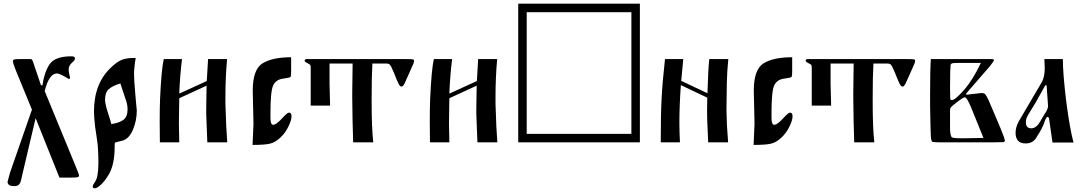

<svg xmlns="http://www.w3.org/2000/svg" viewBox="-20 -771 5865 1040"><path d="M153 -177Q138 -213 108.5 -285.5Q79 -358 64 -394Q50 -431 50 -437Q50 -446 56 -448.5Q62 -451 87 -451H145Q151 -451 154 -447Q157 -443 162 -427Q171 -401 202 -309H210Q219 -377 248 -422Q277 -466 367 -466Q386 -466 386 -455Q386 -446 377 -438Q356 -420 353 -405Q352 -400 352 -394Q352 -386 354 -376Q356 -366 357 -360L359 -354Q360 -343 353 -343L348 -346Q342 -350 334.5 -354Q327 -358 318.5 -362.5Q310 -367 302 -370Q294 -373 290 -373H288Q246 -373 222 -278L392 135Q393 137 400.5 156Q408 175 408 180Q408 187 400 189Q392 191 362 191H302L173 -131Q150 -32 99 183Q98 187 96.5 194.5Q95 202 94 205Q93 208 91.5 213.5Q90 219 88.5 221Q87 223 84.5 226.5Q82 230 79.5 231.5Q77 233 73.5 234.5Q70 236 65.5 236.5Q61 237 55 237Q21 237 21 213Q21 210 35 162Z M715 -457Q706 -405 706 -367Q706 -340 713 -260Q715 -236 717 -214Q719 -192 720 -183L721 -174Q721 -116 699 -66Q677 -16 639 -8Q603 0 602 3Q601 6 601 27Q601 126 565 181Q545 213 525 231Q505 249 493 249Q482 249 482 238Q482 233 494 215Q513 190 513 112Q513 77 511.5 49.5Q510 22 509 11.5Q508 1 502.5 -35.5Q497 -72 495 -86Q489 -140 489 -167Q489 -321 584 -408Q617 -439 642.5 -448Q668 -457 703 -457ZM658 -240 632 -319Q589 -306 569 -288Q549 -270 549 -231Q549 -208 564.5 -160.5Q580 -113 583 -99Q626 -105 648.5 -122Q671 -139 671 -179Q671 -208 658 -240Z M951 -239Q951 -230 950 -172Q949 -114 949 -104L951 0H846Q845 -52 845 -113Q845 -187 847 -235Q854 -394 867 -451H966Q955 -365 951 -264L1100 -332Q1100 -342 1103.5 -390.5Q1107 -439 1107 -451H1210Q1201 -352 1201 -244Q1201 -224 1201 -208Q1205 -70 1211 0H1103Q1098 -110 1097 -154Q1097 -167 1097 -182Q1097 -207 1099 -307Z M1348 14Q1348 4 1350.5 -43.5Q1353 -91 1353 -101L1349 -280Q1349 -395 1402 -428Q1456 -461 1557 -461V-384Q1557 -360 1554 -355Q1552 -350 1513 -345Q1475 -340 1460 -309Q1445 -278 1445 -159Q1445 -159 1445 -132Q1445 -95 1460 -95Q1476 -95 1507 -129Q1536 -161 1545 -161Q1559 -161 1559 -141Q1559 -120 1542 -85Q1525 -50 1498 -25Q1470 1 1441 7.5Q1412 14 1348 14Z M1765 -319Q1765 -310 1766.5 -258Q1768 -206 1768 -199H1663V-406Q1663 -417 1659 -421Q1657 -423 1649.5 -426.5Q1642 -430 1636 -434Q1630 -438 1630 -442Q1630 -451 1643 -451H2176Q2210 -451 2216.5 -449.5Q2223 -448 2223 -440Q2223 -432 2205 -394L2172 -320Q2163 -302 2155 -302Q2147 -302 2139.5 -316Q2132 -330 2115 -374Q2098 -415 2092 -420Q2086 -427 2071 -427H1997Q1993 -356 1993 -227Q1993 -74 2002 0H1893Q1889 -113 1888 -240Q1888 -255 1888 -273L1890 -427H1765Z M2414 -239Q2414 -230 2413 -172Q2412 -114 2412 -104L2414 0H2309Q2308 -52 2308 -113Q2308 -187 2310 -235Q2317 -394 2330 -451H2429Q2418 -365 2414 -264L2563 -332Q2563 -342 2566.5 -390.5Q2570 -439 2570 -451H2673Q2664 -352 2664 -244Q2664 -224 2664 -208Q2668 -70 2674 0H2566Q2561 -110 2560 -154Q2560 -167 2560 -182Q2560 -207 2562 -307Z M2787 0V-751H3446V0ZM3400 -46V-705H2833V-46Z M3668 -310Q3660 -198 3660 -107Q3660 -60 3663 0H3559Q3559 -159 3564 -243Q3568 -323 3582 -451H3681Q3671 -349 3670 -333L3812 -266Q3816 -399 3822 -451H3925Q3918 -379 3917 -323Q3915 -221 3915 -174Q3916 -93 3924 0H3816Q3816 -17 3813 -68Q3810 -119 3810 -171Q3810 -204 3811 -242Z M4062 14Q4062 4 4064.5 -43.5Q4067 -91 4067 -101L4063 -280Q4063 -395 4116 -428Q4170 -461 4271 -461V-384Q4271 -360 4268 -355Q4266 -350 4227 -345Q4189 -340 4174 -309Q4159 -278 4159 -159Q4159 -159 4159 -132Q4159 -95 4174 -95Q4190 -95 4221 -129Q4250 -161 4259 -161Q4273 -161 4273 -141Q4273 -120 4256 -85Q4239 -50 4212 -25Q4184 1 4155 7.5Q4126 14 4062 14Z M4479 -319Q4479 -310 4480.5 -258Q4482 -206 4482 -199H4377V-406Q4377 -417 4373 -421Q4371 -423 4363.5 -426.5Q4356 -430 4350 -434Q4344 -438 4344 -442Q4344 -451 4357 -451H4890Q4924 -451 4930.5 -449.5Q4937 -448 4937 -440Q4937 -432 4919 -394L4886 -320Q4877 -302 4869 -302Q4861 -302 4853.5 -316Q4846 -330 4829 -374Q4812 -415 4806 -420Q4800 -427 4785 -427H4711Q4707 -356 4707 -227Q4707 -74 4716 0H4607Q4603 -113 4602 -240Q4602 -255 4602 -273L4604 -427H4479Z M5022 -451H5353Q5364 -451 5364 -444Q5364 -442 5344 -415L5214 -265Q5214 -265 5213 -260Q5213 -260 5216 -258Q5228 -259 5259 -263Q5290 -267 5296 -267Q5310 -267 5316 -261Q5322 -255 5334 -230Q5385 -112 5404 -65Q5421 -23 5423 -11Q5424 -3 5414 -1L5355 0H5077Q5049 0 5033 -2Q5024 -3 5022 -32Q5020 -78 5018 -198Q5018 -233 5018 -267Q5018 -391 5022 -451ZM5127 -382Q5126 -354 5126 -297Q5126 -253 5127 -239Q5127 -229 5136 -229Q5154 -229 5202 -284Q5250 -339 5293 -430H5166Q5140 -430 5135 -427Q5130 -425 5129 -419Q5128 -413 5127 -382ZM5126 -148V-81Q5126 -43 5134 -29Q5138 -22 5184 -22Q5187 -22 5194 -22Q5201 -22 5205 -22L5307 -24L5239 -192Q5217 -244 5206 -244Q5196 -244 5145 -203Q5129 -190 5127 -183Q5126 -179 5126 -170Q5126 -168 5126 -160.5Q5126 -153 5126 -148Z M5795 1H5681Q5669 -83 5664 -118Q5662 -138 5655 -138Q5647 -138 5639 -114Q5627 -76 5596 -30Q5577 6 5536 6Q5481 6 5481 -52Q5481 -81 5498 -113Q5506 -128 5560.5 -219.5Q5615 -311 5623 -326Q5639 -354 5639 -402L5637 -451H5737Q5737 -376 5755 -225Q5775 -71 5795 1ZM5649 -309H5642L5590 -216L5565 -175Q5545 -144 5541 -133Q5537 -124 5537 -108Q5537 -76 5566 -76Q5594 -76 5615 -114L5636 -150L5641 -157Q5657 -182 5657 -197Z"/></svg>

Font: Pochaevsk Unicode
Style: Normal
Weight: 400
Version: Version 1.1